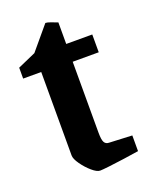

<svg xmlns="http://www.w3.org/2000/svg" viewBox="-112 -608 529 679"><g transform="rotate(-20 153.0 -268.5)"><path d="M147 10Q135 10 117 -5.5Q99 -21 84.5 -41.5Q70 -62 70 -75V-389H2V-430L70 -460L143 -547Q150 -547 162 -542.5Q174 -538 187 -533V-452H285V-385H187V-118Q187 -91 192.5 -81.5Q198 -72 210 -72L296 -68V-9Q271 -5 239 -0.5Q207 4 181 7Q155 10 147 10Z"/></g></svg>

Font: Grenze Gotisch SemiBold
Style: Regular
Weight: 600
Designer: Renata Polastri
Foundry: Omnibus-Type
Version: Version 1.001